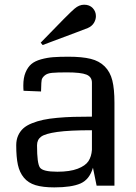

<svg xmlns="http://www.w3.org/2000/svg" viewBox="-20 -793 582 820"><path d="M49.3 0ZM468.8 0H392.6L377 -76.7Q362.3 -26.4 324 -9.5Q285.6 7.3 211.9 7.3Q163.1 7.3 131.8 -2.2Q100.6 -11.7 82 -34.2Q63.5 -56.6 56.4 -89.1Q49.3 -121.6 49.3 -172.9Q49.3 -195.8 57.4 -213.9Q65.4 -231.9 79.3 -244.6Q93.3 -257.3 116.5 -266.6Q139.6 -275.9 164.6 -281.2Q189.5 -286.6 224.9 -289.8Q260.3 -293 293.9 -293.9Q327.6 -294.9 372.6 -294.9V-439.9Q372.6 -464.8 349.1 -474.4Q325.7 -483.9 265.6 -483.9Q223.6 -483.9 202.6 -481.9Q181.6 -480 170.7 -470.5Q159.7 -460.9 158 -451.7Q156.2 -442.4 155.8 -417Q155.3 -407.7 155.3 -402.3L80.6 -405.3Q79.6 -413.1 79.6 -428.2Q79.6 -460.9 89.1 -483.6Q98.6 -506.3 113.8 -519.3Q128.9 -532.2 155.3 -539.6Q181.6 -546.9 207.5 -548.8Q233.4 -550.8 272 -550.8Q330.6 -550.8 367.2 -541.7Q403.8 -532.7 427.2 -509.3Q450.7 -485.8 459.7 -449.5Q468.8 -413.1 468.8 -354.5ZM372.6 -153.3V-236.8Q276.4 -236.8 224.6 -229.5Q172.9 -222.2 155.5 -209.2Q138.2 -196.3 138.2 -172.9Q138.2 -171.9 138.2 -169.9Q138.2 -95.7 150.4 -77.6Q162.6 -59.6 225.1 -59.6Q278.3 -59.6 311.5 -72.3Q344.7 -85 357.7 -104.7Q370.6 -124.5 372.6 -153.3ZM298.3 -755.9Q317.9 -772.9 339.4 -772.9Q362.3 -772.9 376 -758.5Q389.6 -744.1 389.6 -724.1Q389.6 -709 380.9 -694.8Q372.1 -680.7 355 -673.3Q349.6 -670.9 301.3 -652.8Q252.9 -634.8 207.5 -617.7L162.1 -600.6L153.8 -610.8Q279.3 -740.7 298.3 -755.9Z"/></svg>

Font: Coda
Style: Regular
Weight: 400
Designer: vernon adams
Foundry: vernon adams
Version: Version 2.001; ttfautohint (v0.8) -r 50 -G 200 -x